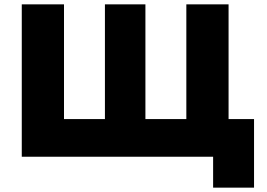

<svg xmlns="http://www.w3.org/2000/svg" viewBox="-20 -720 1227 882"><path d="M836 -173H648V-700H462V-173H274V-700H80V0H959V142H1147V-173H1030V-700H836Z"/></svg>

Font: Jost ExtraBold
Style: Regular
Weight: 800
Version: Version 3.710